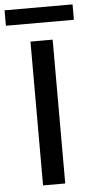

<svg xmlns="http://www.w3.org/2000/svg" viewBox="-71 -896 448 931"><g transform="rotate(-5 153.5 -431.0)"><path d="M100 -700H154H208V0H100ZM-12 -862H319V-787H-12Z"/></g></svg>

Font: Easer Grotesk Variable
Style: Regular
Weight: 400
Designer: Boardeaser, Bonnie Shaver-Troup, Thomas Jockin
Foundry: Lexend
Version: Version 1.001;Glyphs 3.1.2 (3151)